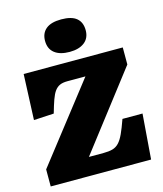

<svg xmlns="http://www.w3.org/2000/svg" viewBox="-137 -1063 991 1164"><g transform="rotate(-15 358.5 -481.0)"><path d="M35 0V-107L411 -590H298Q268 -590 249.5 -581.5Q231 -573 217.5 -554.5Q204 -536 192.5 -503.5Q181 -471 167 -422L41 -415L53 -701H675V-594L305 -113H398Q431 -113 454 -119.5Q477 -126 494 -144Q511 -162 526.5 -195.5Q542 -229 561 -283H687L665 0ZM358 -758Q297 -758 263.5 -784.5Q230 -811 230 -861Q230 -909 262 -935.5Q294 -962 358 -962Q423 -962 454 -936Q485 -910 485 -860Q485 -811 451 -784.5Q417 -758 358 -758Z"/></g></svg>

Font: Literata Black
Style: Regular
Weight: 900
Designer: Latin by Veronika Burian and Jose Scaglione. Greek by Irene Vlachou. Cyrillic by Vera Evstafieva.
Foundry: TypeTogether
Version: Version 3.103;gftools[0.9.29]